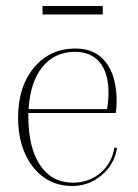

<svg xmlns="http://www.w3.org/2000/svg" viewBox="-20 -605 458 637"><path d="M121 -557V-585H321V-557ZM220 12Q139 12 89.5 -51Q40 -114 40 -215Q40 -317 92.5 -380.5Q145 -444 231 -444Q296 -444 331.5 -398Q367 -352 367 -269Q367 -248 364 -230H74V-220Q74 -115 113 -57Q152 1 222 1Q275 1 313 -31Q351 -63 360 -116L368 -114Q360 -60 317.5 -24Q275 12 220 12ZM229 -433Q161 -433 120.5 -382.5Q80 -332 75 -243H335Q340 -270 340 -297Q340 -363 311 -398Q282 -433 229 -433Z"/></svg>

Font: Arapey Thin-Display
Style: Regular
Weight: 100
Designer: Eduardo Rodriguez Tunni
Foundry: Eduardo Rodriguez Tunni
Version: Version 4.000